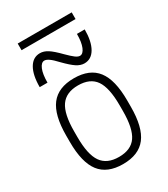

<svg xmlns="http://www.w3.org/2000/svg" viewBox="-208 -942 916 1047"><g transform="rotate(-30 250.0 -418.5)"><path d="M250 10Q151 10 104.5 -50.5Q58 -111 58 -240V-280Q58 -409 104.5 -469.5Q151 -530 250 -530Q349 -530 395.5 -469.5Q442 -409 442 -280V-240Q442 -111 395.5 -50.5Q349 10 250 10ZM250 -35Q326 -35 359.5 -83.5Q393 -132 393 -242V-278Q393 -388 359.5 -436.5Q326 -485 250 -485Q175 -485 141 -436.5Q107 -388 107 -278V-242Q107 -132 141 -83.5Q175 -35 250 -35ZM342 -571Q318 -571 293.5 -587Q269 -603 230 -643Q204 -671 187.5 -682.5Q171 -694 159 -694Q139 -694 126.5 -664Q114 -634 114 -581H65Q65 -657 89.5 -699Q114 -741 158 -741Q182 -741 206.5 -725.5Q231 -710 270 -670Q297 -643 313 -631Q329 -619 341 -619Q361 -619 373.5 -649Q386 -679 386 -731H435Q435 -656 410.5 -613.5Q386 -571 342 -571ZM80 -805V-847H420V-805Z"/></g></svg>

Font: M PLUS Code Latin Light
Style: Regular
Weight: 300
Designer: Coji Morishita
Foundry: UNDERFOREST DESIGN
Version: Version 1.002; ttfautohint (v1.8.3)